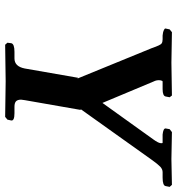

<svg xmlns="http://www.w3.org/2000/svg" viewBox="9 -696 688 746"><g transform="rotate(90 353.0 -323.0)"><path d="M246.1 -75.2 282.2 -282.2 285.2 -279.8 167 -568.8Q155.3 -603 148.9 -606.9Q143.1 -610.8 132.8 -610.8H118.2Q112.3 -611.3 106.4 -612.5Q100.6 -613.8 95.5 -616.5Q90.3 -619.1 90.8 -622.1L94.2 -638.2L105 -647Q210 -645 223.1 -645L351.1 -647L357.9 -638.2L355 -623Q353 -610.8 326.2 -610.8H296.9Q293.5 -610.8 292 -602.1Q290 -588.4 296.9 -575.2L379.9 -377L522 -575.2Q534.7 -592.8 536.1 -602.1Q537.6 -610.8 534.2 -610.8H502.9Q479 -613.3 479 -622.1L481.9 -638.2L493.2 -647Q585 -645 598.1 -645L698.2 -647L706.1 -638.2L703.1 -623Q701.7 -610.8 669.9 -610.8H648.9Q637.7 -610.8 627.9 -601.8Q618.2 -592.8 601.1 -568.8L403.8 -292L407.2 -293L369.1 -75.2Q367.2 -62.5 367.2 -61Q367.2 -47.4 373.5 -41.3Q379.9 -35.2 395 -35.2H419.9Q449.7 -35.2 448.2 -22.9L444.8 -7.8L434.1 1Q334 -1 295.9 -1L153.8 1L146 -7.8L147.9 -22.9Q150.9 -35.2 181.2 -35.2H207Q238.3 -35.2 246.1 -75.2Z"/></g></svg>

Font: Linux Libertine
Style: Bold Italic
Weight: 700
Italic angle: -11.5°
Designer: Philipp H. Poll
Foundry: Philipp H. Poll
Version: Version 4.0.5